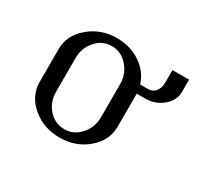

<svg xmlns="http://www.w3.org/2000/svg" viewBox="-89 -513 687 641"><g transform="rotate(30 254.0 -192.0)"><path d="M47.9 -127.9V-255.9Q47.9 -307.6 92.8 -345.7Q137.7 -383.8 198.2 -383.8Q251 -383.8 290.3 -357.2Q329.6 -330.6 342.8 -288.1H372.1Q391.1 -288.1 401.6 -301.5Q412.1 -314.9 412.1 -335.9V-383.8H476.1V-335.9Q476.1 -303.7 447.8 -279.8Q419.4 -255.9 379.9 -255.9H348.1V-127.9Q348.1 -75.7 304 -37.8Q259.8 0 198.2 0Q135.7 0 91.8 -37.4Q47.9 -74.7 47.9 -127.9ZM111.8 -127.9Q111.8 -87.4 136.7 -59.8Q161.6 -32.2 198.2 -32.2Q233.4 -32.2 258.8 -60.5Q284.2 -88.9 284.2 -127.9V-255.9Q284.2 -294.9 258.8 -323.5Q233.4 -352.1 198.2 -352.1Q161.6 -352.1 136.7 -324.2Q111.8 -296.4 111.8 -255.9Z"/></g></svg>

Font: Gawaa
Style: Regular
Weight: 400
Designer: T. Christopher White
Version: Version 1.0